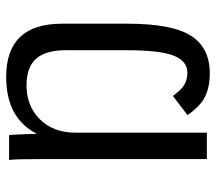

<svg xmlns="http://www.w3.org/2000/svg" viewBox="-60 -650 719 640"><g transform="rotate(-90 300.0 -329.5)"><path d="M541.5 -264.6Q541.5 -117.7 502 -54Q462.4 9.8 376 9.8Q331.1 9.8 299.1 -5.6Q267.1 -21 236.8 -64.5L300.8 -113.3Q321.8 -84 338.9 -74.5Q356 -64.9 378.4 -64.9Q417 -64.9 435.1 -110.8Q453.1 -156.7 453.1 -266.6V-470.2Q453.1 -537.1 424.8 -569.1Q396.5 -601.1 335.9 -601.1Q267.1 -601.1 222.7 -556.4Q178.2 -511.7 178.2 -437V0H90.3V-546.4Q90.3 -638.7 87.4 -659.2H170.4Q170.9 -656.7 171.4 -646Q171.9 -635.3 172.6 -621.3Q173.3 -607.4 174.3 -568.8H175.8Q227.5 -668.9 364.3 -668.9Q541.5 -668.9 541.5 -482.9Z"/></g></svg>

Font: Cousine
Style: Regular
Weight: 400
Monospace: yes
Designer: Steve Matteson
Foundry: Monotype Imaging Inc.
Version: Version 1.21